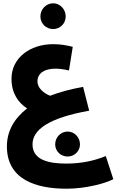

<svg xmlns="http://www.w3.org/2000/svg" viewBox="-20 -878 740 1169"><path d="M304 -701C346 -701 380 -735 380 -778C380 -821 346 -858 304 -858C260 -858 226 -821 226 -778C226 -735 260 -701 304 -701ZM385 271C504 271 622 238 670 213L624 72C564 97 484 118 385 118C280 118 178 98 178 1C178 -88 276 -160 523 -204L486 -349C413 -336 345 -318 285 -295C242 -312 208 -345 208 -382C208 -431 249 -460 318 -460C339 -460 372 -456 400 -449L423 -593C382 -603 348 -609 303 -609C164 -609 50 -526 50 -399C50 -309 92 -252 145 -218C68 -158 22 -81 22 13C22 214 197 271 385 271ZM392 75C433 75 467 42 467 1C467 -42 433 -77 392 -77C349 -77 316 -42 316 1C316 42 349 75 392 75Z"/></svg>

Font: Noto Sans Arabic UI XBd
Style: Regular
Weight: 800
Designer: Monotype Design Team, Nadine Chahine and Nizar Qandah
Foundry: Monotype Imaging Inc.
Version: Version 2.010